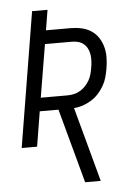

<svg xmlns="http://www.w3.org/2000/svg" viewBox="-62 -781 724 1042"><g transform="rotate(-5 300.0 -260.0)"><path d="M444 215H359L249 -190H147L116 0H32L153 -735H237L219 -625H354Q384 -625 413 -618.5Q442 -612 465 -597Q488 -582 503.5 -558.5Q519 -535 526.5 -507.5Q534 -480 533.5 -450Q533 -420 528 -390Q524 -366 517.5 -342.5Q511 -319 498 -296.5Q485 -274 467.5 -255Q450 -236 428 -222.5Q406 -209 382.5 -201Q359 -193 334 -191ZM305 -263Q322 -263 340 -267Q358 -271 374 -280.5Q390 -290 403 -304Q416 -318 425 -334Q434 -350 438.5 -367Q443 -384 446 -402Q449 -419 450 -437Q451 -455 448.5 -472Q446 -489 438.5 -504.5Q431 -520 418 -531Q405 -542 388.5 -546.5Q372 -551 354 -551H207L159 -263Z"/></g></svg>

Font: Iosevka Extended Oblique
Style: Regular
Weight: 400
Width: 7
Italic angle: -9°
Monospace: yes
Designer: Belleve Invis
Foundry: Belleve Invis
Version: Version 32.0.1; ttfautohint (v1.8.4)